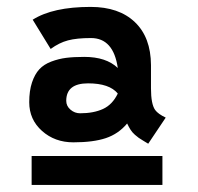

<svg xmlns="http://www.w3.org/2000/svg" viewBox="-20 -770 558 542"><path d="M69.3 -329.6H438.5V-248H69.3ZM167 -485.4Q167 -470.7 179 -460.4Q190.9 -450.2 206.1 -450.2Q244.1 -450.2 270.8 -462.4Q297.4 -474.6 312.5 -505.9Q289.1 -534.7 228.5 -534.7Q167 -534.7 167 -485.4ZM72.3 -714.4Q129.4 -750.5 235.8 -750.5Q315.9 -750.5 360.8 -707.5Q405.8 -664.6 406.2 -586.4V-520.5Q406.2 -476.1 418 -459.5Q426.3 -448.2 447.8 -438L398.4 -364.3Q396 -365.7 385.5 -372.1Q375 -378.4 371.6 -380.9Q368.2 -383.3 360.8 -389.6Q353.5 -396 348.6 -403.6Q343.8 -411.1 338.9 -421.4Q314.5 -392.1 278.8 -380.1Q243.2 -368.2 187 -368.2Q134.8 -368.2 98.6 -400.4Q62.5 -432.6 62.5 -481.4Q62.5 -513.7 70.3 -537.1Q78.1 -560.5 91.1 -574.5Q104 -588.4 124.8 -596.2Q145.5 -604 166.7 -606.7Q188 -609.4 217.8 -609.4Q279.8 -609.4 312.5 -578.1Q300.3 -662.6 236.8 -662.6Q196.8 -662.6 171.9 -656Q147 -649.4 123 -631.8Z"/></svg>

Font: Fantasque Sans Mono
Style: Bold
Weight: 700
Monospace: yes
Designer: Jany Belluz
Version: Version 1.8.0 ; ttfautohint (v1.8.2)